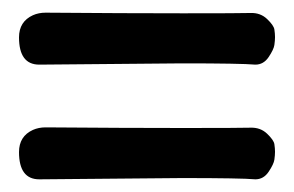

<svg xmlns="http://www.w3.org/2000/svg" viewBox="-20 -503 464 303"><path d="M383 -401Q361 -403 267 -403L42 -401Q10 -401 10 -444Q10 -469 32 -479Q41 -483 52 -483Q178 -482 269 -482Q360 -482 375.5 -482.5Q391 -483 401.5 -473Q412 -463 413 -456.5Q414 -450 414 -444.5Q414 -439 413 -432Q412 -425 404 -413Q396 -401 383 -401ZM383 -220Q361 -222 267 -222L42 -220Q10 -220 10 -263Q10 -288 32 -298Q41 -302 52 -302Q178 -301 269 -301Q360 -301 375.5 -301.5Q391 -302 401.5 -292Q412 -282 413 -275.5Q414 -269 414 -263.5Q414 -258 413 -251Q412 -244 404 -232Q396 -220 383 -220Z"/></svg>

Font: Chicle
Style: Regular
Weight: 400
Designer: Angel Koziupa and Alejandro Paul
Foundry: Angel Koziupa and Alejandro Paul
Version: Version 1.000